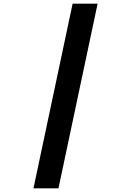

<svg xmlns="http://www.w3.org/2000/svg" viewBox="-20 -858 672 1040"><path d="M161.3 162 373.3 -838H508.7L296.7 162Z"/></svg>

Font: Atkinson Hyperlegible Mono ExtraLight
Style: Italic
Weight: 200
Italic angle: -12°
Monospace: yes
Designer: Elliott Scott, Megan Eiswerth, Linus Boman, Theodore Petrosky, Letters from Sweden
Foundry: Applied Design Works, Letters from Sweden
Version: Version 2.001